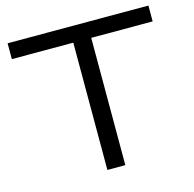

<svg xmlns="http://www.w3.org/2000/svg" viewBox="-108 -861 984 972"><g transform="rotate(-15 383.5 -375.0)"><path d="M337 0H431V-667H753V-750H15V-667H337Z"/></g></svg>

Font: Bounded Light
Style: Regular
Weight: 300
Designer: Vlad Churkin
Version: Version 3.0